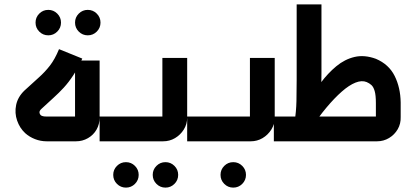

<svg xmlns="http://www.w3.org/2000/svg" viewBox="-20 -644 1899 875"><path d="M200 -483Q176 -483 159 -500Q142 -517 142 -541Q142 -565 159 -582Q176 -599 200 -599Q224 -599 241 -582Q258 -565 258 -541Q258 -517 241 -500Q224 -483 200 -483ZM380 -483Q356 -483 339 -500Q322 -517 322 -541Q322 -565 339 -582Q356 -599 380 -599Q404 -599 421 -582Q438 -565 438 -541Q438 -517 421 -500Q404 -483 380 -483Z M193 0Q165 0 139.5 -10Q114 -20 95 -37Q70 -60 58 -94.5Q46 -129 53.5 -165.5Q61 -202 91 -231Q129 -266 157 -291Q185 -316 207.5 -345Q230 -374 249 -420L355 -377Q335 -333 314 -301Q293 -269 271 -245Q249 -221 223.5 -198Q198 -175 169 -148Q159 -139 160 -131Q161 -123 167 -118Q175 -113 190 -113H335Q332 -109 329 -106Q326 -103 322 -99V-368H434V-109Q434 -78 420 -53.5Q406 -29 381 -14.5Q356 0 326 0Z M554 211Q530 211 513 194Q496 177 496 153Q496 129 513 112Q530 95 554 95Q578 95 595 112Q612 129 612 153Q612 177 595 194Q578 211 554 211ZM734 211Q710 211 693 194Q676 177 676 153Q676 129 693 112Q710 95 734 95Q758 95 775 112Q792 129 792 153Q792 177 775 194Q758 211 734 211Z M434 0V-113H733Q730 -109 726.5 -106Q723 -103 720 -99V-380H833V-108Q833 -78 817.5 -53.5Q802 -29 777.5 -14.5Q753 0 723 0Z M1043 211Q1019 211 1002 194Q985 177 985 153Q985 129 1002 112Q1019 95 1043 95Q1067 95 1084 112Q1101 129 1101 153Q1101 177 1084 194Q1067 211 1043 211Z M833 0V-113H1132Q1129 -109 1125.5 -106Q1122 -103 1119 -99V-380H1232V-108Q1232 -78 1216.5 -53.5Q1201 -29 1176.5 -14.5Q1152 0 1122 0Z M1228 0V-113H1707Q1703 -109 1699.5 -106Q1696 -103 1693 -99V-174Q1693 -210 1687.5 -229Q1682 -248 1672.5 -256.5Q1663 -265 1651 -270Q1629 -279 1600 -267.5Q1571 -256 1537.5 -226.5Q1504 -197 1467.5 -153.5Q1431 -110 1393 -52L1340 -90Q1359 -130 1384.5 -177Q1410 -224 1442 -267Q1474 -310 1512.5 -342Q1551 -374 1596 -384.5Q1641 -395 1693 -376Q1752 -351 1778.5 -298Q1805 -245 1806 -177V-111Q1807 -80 1792.5 -55Q1778 -30 1753 -15Q1728 0 1698 0ZM1322 -85Q1330 -136 1331 -183.5Q1332 -231 1332 -280V-624H1445V-314Q1445 -242 1439 -185.5Q1433 -129 1427 -85Z"/></svg>

Font: Mada SemiBold
Style: Regular
Weight: 600
Designer: Khaled Hosny
Version: Version 1.5